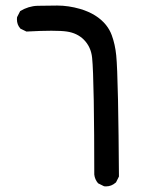

<svg xmlns="http://www.w3.org/2000/svg" viewBox="-20 -414 540 692"><path d="M75.2 -300.3 53.2 -311 52.7 -312Q41 -325.2 41 -344.7Q41 -347.7 41.5 -352.1L52.7 -374Q82.5 -392.1 115.2 -393.1Q146.5 -394 186.5 -394Q226.6 -394 269 -381.8Q329.6 -363.8 361.8 -324.2Q375.5 -307.1 382.8 -287.1Q395 -253.9 398.9 -214.4Q402.8 -175.3 405.3 -55.4Q407.7 64.5 408.7 220.7V222.2L397.9 243.7L397 244.1Q381.8 257.8 361.8 257.8Q358.9 257.8 355 257.3L333.5 246.6Q321.8 232.9 319.8 215.3V214.8Q319.8 64.5 317.9 -52Q315.9 -168.5 312 -205.6Q308.1 -245.1 281.7 -271.5Q257.8 -294.9 221.2 -300.3Q201.7 -303.2 165.3 -303.2Q128.9 -303.2 75.2 -300.3Z"/></svg>

Font: Bakudai
Style: Medium
Weight: 500
Version: Version 1.48